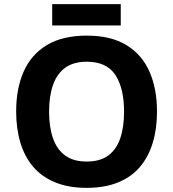

<svg xmlns="http://www.w3.org/2000/svg" viewBox="-20 -897 836 927"><path d="M738 -358Q738 -275 717.5 -207.5Q697 -140 655.5 -91Q614 -42 549.5 -16Q485 10 398 10Q311 10 246.5 -16.5Q182 -43 140.5 -91.5Q99 -140 78.5 -208Q58 -276 58 -359Q58 -470 94.5 -552Q131 -634 206.5 -679.5Q282 -725 399 -725Q515 -725 590 -679.5Q665 -634 701.5 -551.5Q738 -469 738 -358ZM217 -358Q217 -283 236 -229Q255 -175 295 -146Q335 -117 398 -117Q463 -117 502.5 -146Q542 -175 560.5 -229Q579 -283 579 -358Q579 -471 537 -535Q495 -599 399 -599Q335 -599 295 -570Q255 -541 236 -487Q217 -433 217 -358ZM563 -877V-774H232V-877Z"/></svg>

Font: Noto Sans Hebrew
Style: Bold
Weight: 700
Designer: Monotype Design Team
Foundry: Monotype Imaging Inc.
Version: Version 2.003